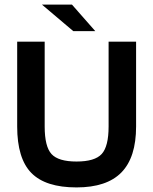

<svg xmlns="http://www.w3.org/2000/svg" viewBox="-20 -809 669 838"><path d="M454 -257V-627H574V-257Q574 -122 510 -56.5Q446 9 314 9Q179 9 117 -54Q55 -117 55 -257V-627H175V-257Q175 -169 205 -136.5Q235 -104 314 -104Q394 -104 424 -137Q454 -170 454 -257ZM300 -673 163 -789H294L396 -673Z"/></svg>

Font: Blinker SemiBold
Style: Regular
Weight: 600
Designer: Juergen Huber
Foundry: supertype
Version: Version 1.015;PS 1.15;hotconv 1.0.88;makeotf.lib2.5.647800